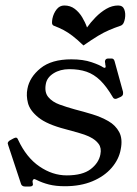

<svg xmlns="http://www.w3.org/2000/svg" viewBox="-20 -667 500 699"><path d="M409.8 -310Q403.8 -307 400.8 -307Q393.8 -307 390.8 -313Q367.8 -352.2 345 -374.4Q322.2 -396.5 295 -405.9Q267.8 -415.2 232.5 -415.2Q199 -415.2 174.9 -400Q150.8 -384.8 146.8 -361.2Q141.2 -331 155.9 -313.5Q170.5 -296 196.5 -286.5Q222.5 -277 252.2 -268.8Q283.5 -260.8 315.8 -251Q348 -241.2 374.4 -226.1Q400.8 -211 414 -186.1Q427.2 -161.2 419.5 -123.2Q413 -86.8 386.4 -56Q359.8 -25.2 316.5 -7.1Q273.2 11 216.2 11Q183.2 11 158.5 4.8Q133.8 -1.5 113 -12Q107.2 -15 106 -15Q100 -15 99 -9Q98 -8 98.5 -6Q99 -4 99 -2Q100 4 100 5Q99 12 88 12H71Q61 12 57 4L10 -138Q8 -144 8 -146Q10 -153 18 -157L29 -163Q35.2 -166 38 -166Q43 -166 46 -158Q76.2 -93.2 123.8 -60.9Q171.2 -28.5 223 -28.5Q280.5 -28.5 310.1 -51.2Q339.8 -74 345.5 -105Q350.2 -128 339.1 -143.1Q328 -158.2 307.9 -168Q287.8 -177.8 263.8 -184.2Q239.8 -190.8 218 -196.8Q150.8 -214.2 119.8 -239.4Q88.8 -264.5 81.8 -291.8Q74.8 -319 79.8 -343.5Q87.5 -386 127.5 -418.5Q167.5 -451 239.8 -451Q282.8 -451 313.5 -440.5Q344.2 -430 355.2 -422Q359.2 -420 361.2 -420Q364.2 -420 364.2 -423Q365.2 -425 364.2 -428Q363.2 -431 363.2 -435Q362.2 -439 362.2 -441.5Q362.2 -444 362.2 -445Q364.2 -454 374 -454H386.5Q394.5 -454 397.2 -444L427.8 -333Q428.5 -330 428.1 -328Q427.8 -326 427.8 -324Q426.8 -318 418.8 -314ZM296.8 -567Q310.2 -586 328.1 -604.2Q346 -622.5 367 -634.8Q388 -647 410.2 -647Q427 -647 432.5 -632.6Q438 -618.2 434.8 -599.2Q433.2 -590.5 430.1 -583.8Q427 -577 420.2 -573.8Q396.8 -565.8 377.5 -557.5Q358.2 -549.2 337 -536.5Q315.8 -523.8 283.8 -501.5Q260.5 -523.8 243.9 -536.5Q227.2 -549.2 211.6 -557.5Q196 -565.8 175 -573.8Q169.5 -577 169.4 -583.8Q169.2 -590.5 170.8 -599.2Q174.8 -618.2 185.9 -632.6Q197 -647 214 -647Q236 -647 252.1 -634.8Q268.2 -622.5 279.2 -604.2Q290.2 -586 296.8 -567Z"/></svg>

Font: Young Serif Light
Style: Italic
Weight: 300
Italic angle: -10.979°
Designer: Bastien Sozeau
Foundry: NBR — Bastien Sozeau
Version: Version 5.001